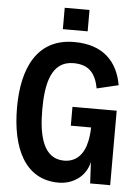

<svg xmlns="http://www.w3.org/2000/svg" viewBox="-64 -1035 794 1096"><g transform="rotate(5 333.0 -487.0)"><path d="M403.8 -986.3H261.7V-863.8H403.8ZM355 -426.8V-318.8H471.2C470.7 -291.5 467.8 -265.1 462.9 -241.2C447.8 -165.5 404.3 -116.7 334 -116.7C215.3 -116.7 184.6 -245.6 184.6 -395C184.6 -542.5 210.9 -675.8 339.4 -675.8C428.7 -675.8 466.8 -628.9 483.4 -543.5L606.9 -572.8C584.5 -701.7 503.9 -796.4 333.5 -796.4C119.6 -796.4 40 -620.6 40 -395.5C40 -167.5 118.2 11.2 313 11.2C397 11.2 469.7 -40 487.3 -122.6L493.7 0H608.4V-426.8Z"/></g></svg>

Font: Decalotype SemiBold
Style: Regular
Weight: 600
Designer: Alfredo Marco Pradil
Foundry: Alfredo Marco Pradil
Version: Version 1.0